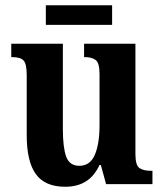

<svg xmlns="http://www.w3.org/2000/svg" viewBox="-20 -703 624 733"><path d="M229 10Q152 10 117 -38Q82 -86 82 -187V-416Q82 -459 70 -472Q58 -485 26 -485H23V-536H220V-210Q220 -141 232.5 -105.5Q245 -70 283 -70Q324 -70 342 -112Q360 -154 360 -225V-420Q360 -464 344.5 -474.5Q329 -485 304 -485H301V-536H497V-115Q497 -71 513 -61Q529 -51 554 -51H562V0H385L365 -73H360Q339 -29 306.5 -9.5Q274 10 229 10ZM155 -608V-683H408V-608Z"/></svg>

Font: Noto Serif Lao Condensed
Style: Bold
Weight: 700
Width: 3
Designer: Monotype Design Team
Foundry: Monotype Imaging Inc.
Version: Version 2.003; ttfautohint (v1.8.4.7-5d5b)